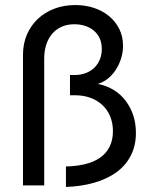

<svg xmlns="http://www.w3.org/2000/svg" viewBox="-20 -734 593 760"><path d="M241 -75Q282 -76 316 -84Q350 -92 375 -109Q400 -126 413.5 -152.5Q427 -179 427 -215Q427 -247 416 -273.5Q405 -300 385 -318.5Q365 -337 337.5 -347Q310 -357 276 -357H257V-437H275Q299 -437 319 -444.5Q339 -452 353 -465.5Q367 -479 375 -498Q383 -517 383 -540Q383 -565 374 -583.5Q365 -602 350 -614Q335 -626 315.5 -632Q296 -638 275 -638Q244 -638 221.5 -627Q199 -616 184 -597Q169 -578 162 -554Q155 -530 155 -503V0H71V-517Q71 -561 86.5 -597Q102 -633 129.5 -659Q157 -685 195 -699.5Q233 -714 278 -714Q318 -714 352.5 -702.5Q387 -691 412.5 -669.5Q438 -648 452.5 -618.5Q467 -589 467 -553Q467 -526 459 -501.5Q451 -477 437.5 -456.5Q424 -436 406 -422Q388 -408 367 -402Q439 -387 478.5 -333.5Q518 -280 518 -208Q518 -157 497.5 -117.5Q477 -78 440 -51.5Q403 -25 352 -10.5Q301 4 241 6Z"/></svg>

Font: Rising Sun
Style: Regular
Weight: 400
Designer: Matt McInerney, Pablo Impallari, Rodrigo Fuenzalida (Raleway font), Stephen Hutchings (Greek), Cristiano Sobral (main ch
Foundry: The Rising Sun Project Authors
Version: Version 4.327; ttfautohint (v1.8.4.7-5d5b-dirty)